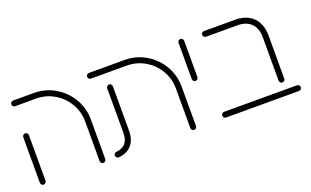

<svg xmlns="http://www.w3.org/2000/svg" viewBox="-65 -820 1813 1121"><g transform="rotate(-20 841.5 -259.0)"><path d="M35.2 -13.7V-296.7Q35.2 -304.1 40.4 -309.3Q45.6 -314.4 52.6 -314.4Q60 -314.4 65.2 -309.3Q70.4 -304.1 70.4 -296.7V-13.7Q70.4 -6.7 65.2 -1.3Q60 4.1 52.6 4.1Q45.6 4.1 40.4 -1.1Q35.2 -6.3 35.2 -13.7ZM423.7 4.1Q416.7 4.1 411.5 -1.1Q406.3 -6.3 406.3 -13.7V-259.3Q406.3 -320 376.1 -371.5Q345.9 -423 294.4 -453.1Q243 -483.3 182.2 -483.3H52.6Q45.2 -483.3 40.2 -488.5Q35.2 -493.7 35.2 -501.1Q35.2 -508.5 40.4 -513.5Q45.6 -518.5 52.6 -518.5H182.2Q252.2 -518.5 311.9 -483.5Q371.5 -448.5 406.5 -388.9Q441.5 -329.3 441.5 -259.3V-13.7Q441.5 -6.7 436.3 -1.3Q431.1 4.1 423.7 4.1Z M500.7 -13.3Q500.7 -20.4 505.4 -25.2Q510 -30 516.7 -30.7Q593.3 -37.4 593.3 -120.7V-397.4Q593.3 -404.8 598.7 -410Q604.1 -415.2 611.1 -415.2Q618.1 -415.2 623.3 -410Q628.5 -404.8 628.5 -397.4V-120.7Q628.5 -65.6 600.4 -33.1Q572.2 -0.7 520.4 4.1Q512.6 4.8 506.7 -0.4Q500.7 -5.6 500.7 -13.3ZM987.4 4.1Q980.4 4.1 975.2 -1.1Q970 -6.3 970 -13.7V-259.3Q970 -320 939.8 -371.5Q909.6 -423 858.1 -453.1Q806.7 -483.3 745.9 -483.3H523.7Q516.3 -483.3 511.3 -488.5Q506.3 -493.7 506.3 -501.1Q506.3 -508.5 511.5 -513.5Q516.7 -518.5 523.7 -518.5H745.9Q815.9 -518.5 875.6 -483.5Q935.2 -448.5 970.2 -388.9Q1005.2 -329.3 1005.2 -259.3V-13.7Q1005.2 -6.3 1000 -1.1Q994.8 4.1 987.4 4.1Z M1075.6 -279.3V-504.8Q1075.6 -512.2 1080.7 -517.2Q1085.9 -522.2 1093 -522.2Q1100.4 -522.2 1105.6 -517Q1110.7 -511.9 1110.7 -504.8V-279.3Q1110.7 -272.2 1105.6 -266.9Q1100.4 -261.5 1093 -261.5Q1085.9 -261.5 1080.7 -266.7Q1075.6 -271.9 1075.6 -279.3Z M1548.9 -97.4V-367Q1548.9 -422.6 1518.7 -453Q1488.5 -483.3 1433.3 -483.3H1238.9Q1231.5 -483.3 1226.3 -488.5Q1221.1 -493.7 1221.1 -501.1Q1221.1 -508.1 1226.3 -513.3Q1231.5 -518.5 1238.9 -518.5H1433.3Q1479.3 -518.5 1513.3 -500.2Q1547.4 -481.9 1565.7 -447.6Q1584.1 -413.3 1584.1 -367V-97.4Q1584.1 -90 1578.9 -85Q1573.7 -80 1566.3 -80Q1559.3 -80 1554.1 -85.2Q1548.9 -90.4 1548.9 -97.4ZM1170 -17.8Q1170 -24.8 1175.2 -30Q1180.4 -35.2 1187.8 -35.2H1640.4Q1647.8 -35.2 1653 -30Q1658.1 -24.8 1658.1 -17.8Q1658.1 -10.4 1653 -5.2Q1647.8 0 1640.4 0H1187.8Q1180.4 0 1175.2 -5.2Q1170 -10.4 1170 -17.8Z"/></g></svg>

Font: 26F Galaxy Hebrew Light
Style: Regular
Weight: 300
Designer: C₂₉H₂₅N₃O₅
Version: Version 1.000